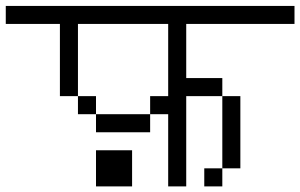

<svg xmlns="http://www.w3.org/2000/svg" viewBox="-20 -708 1040 665"><path d="M1000 -625V-687.5H0V-625H187.5Q187.5 -625 187.5 -375H250V-312.5H312.5V-250H500V-312.5H312.5V-375H250Q250 -375 250 -625H562.5Q562.5 -625 562.5 -375H500V-312.5H562.5Q562.5 -312.5 562.5 -62.5H625V-375H750Q750 -375 750 -125H687.5V-62.5H750V-125H812.5Q812.5 -125 812.5 -375H750V-437.5H625V-625ZM312.5 -187.5Q312.5 -187.5 312.5 -62.5H437.5Q437.5 -62.5 437.5 -187.5Z"/></svg>

Font: BFUnifontExMono
Style: Regular
Weight: 500
Version: Version 15.0.06